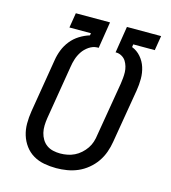

<svg xmlns="http://www.w3.org/2000/svg" viewBox="-110 -824 821 922"><g transform="rotate(15 300.0 -363.5)"><path d="M254 8Q223 8 193.5 2.5Q164 -3 139.5 -17.5Q115 -32 98 -55Q81 -78 72.5 -105.5Q64 -133 64 -163.5Q64 -194 69 -225L113 -491Q117 -517 127 -542.5Q137 -568 154.5 -590Q172 -612 196 -627Q220 -642 246 -650L248 -661H141L153 -735H323L302 -603H294Q273 -602 254 -589Q235 -576 223 -558Q211 -540 204.5 -520Q198 -500 195 -479L151 -213Q148 -194 147.5 -175.5Q147 -157 151 -140Q155 -123 164 -108Q173 -93 187 -83Q201 -73 218.5 -69Q236 -65 254 -65Q272 -65 290 -68.5Q308 -72 324.5 -80Q341 -88 355.5 -101Q370 -114 380.5 -129.5Q391 -145 396.5 -162.5Q402 -180 404 -197L449 -464Q451 -478 452.5 -493Q454 -508 453.5 -522.5Q453 -537 449 -550.5Q445 -564 438 -575.5Q431 -587 418.5 -594.5Q406 -602 393 -603H386L407 -735H577L565 -662H458L456 -648Q482 -638 500.5 -616.5Q519 -595 527.5 -568Q536 -541 536 -511.5Q536 -482 531 -452L486 -185Q482 -159 472.5 -132.5Q463 -106 447 -83Q431 -60 408.5 -41.5Q386 -23 360.5 -12Q335 -1 307.5 3.5Q280 8 254 8Z"/></g></svg>

Font: Iosevka Aile
Style: Italic
Weight: 400
Italic angle: -9°
Designer: Belleve Invis
Foundry: Belleve Invis
Version: Version 28.0.1; ttfautohint (v1.8.4)